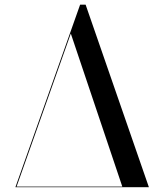

<svg xmlns="http://www.w3.org/2000/svg" viewBox="-20 -784 674 804"><path d="M44.5 0 315.5 -764.5H338.5L603.5 0H493L276.5 -643.5L48.5 0ZM46.5 0V-2.5H575.5V0Z"/></svg>

Font: Bodoni Moda 72pt
Style: Regular
Weight: 400
Designer: Owen Earl
Foundry: indestructible type
Version: Version 2.005